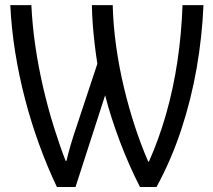

<svg xmlns="http://www.w3.org/2000/svg" viewBox="-20 -734 839 756"><path d="M204.1 2.4Q166 -77.6 134.3 -165Q102.5 -252.4 78.6 -344Q54.7 -435.5 39.8 -528.8Q24.9 -622.1 20.5 -713.9H103.5Q107.4 -632.3 119.6 -549.8Q131.8 -467.3 150.4 -387.7Q168.9 -308.1 191.7 -235.4Q214.4 -162.6 238.3 -100.6H241.7Q248 -127.9 258.3 -163.3Q268.6 -198.7 280.8 -233.9L363.3 -482.9Q357.4 -521 352.8 -560.3Q348.1 -599.6 345.2 -638.4Q342.3 -677.2 341.8 -713.9H423.8Q425.8 -634.3 437.3 -552.2Q448.7 -470.2 467.8 -390.4Q486.8 -310.5 511.2 -236.3Q535.6 -162.1 563.5 -97.7H566.4Q606 -186.5 634.3 -285.9Q662.6 -385.3 678.7 -493.4Q694.8 -601.6 698.7 -713.9H781.2Q775.9 -589.8 754.4 -466.1Q732.9 -342.3 693.8 -223.9Q654.8 -105.5 596.2 2.4H531.2Q510.3 -38.6 490.2 -83.7Q470.2 -128.9 452.4 -176Q434.6 -223.1 419.7 -269.5Q404.8 -315.9 394 -358.9L277.3 2.4Z"/></svg>

Font: Open Sans SemiCondensed
Style: Regular
Weight: 400
Width: 4
Designer: Monotype Design Team
Foundry: Monotype Imaging Inc.
Version: Version 3.000